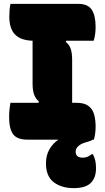

<svg xmlns="http://www.w3.org/2000/svg" viewBox="-20 -720 540 990"><path d="M464 0H457Q453 5 436 10Q402 18 386 31.5Q370 45 370 62Q370 93 407 93Q421 93 432 88Q443 83 453 75H459Q468 93 471.5 109Q475 125 475 148Q475 197 448 223.5Q421 250 360 250Q297 250 257 219.5Q217 189 217 122Q217 82 234 51.5Q251 21 281 0H120Q69 0 48 -27.5Q27 -55 27 -117Q27 -137 29 -156Q31 -175 34 -190H178L181 -196Q162 -213 155 -235Q148 -257 148 -288V-510Q86 -512 57 -542.5Q28 -573 28 -634Q28 -651 29.5 -669Q31 -687 34 -700H384Q433 -700 453 -670Q473 -640 473 -581Q473 -542 463 -510H322L319 -504Q339 -488 345.5 -465.5Q352 -443 352 -412V-190H374Q415 -190 436.5 -173.5Q458 -157 465.5 -129Q473 -101 473 -67Q473 -48 470.5 -30.5Q468 -13 464 0Z"/></svg>

Font: Recursive Sn Csl St Blk
Style: Regular
Weight: 900
Version: Version 1.079;hotconv 1.0.112;makeotfexe 2.5.65598; ttfautoh